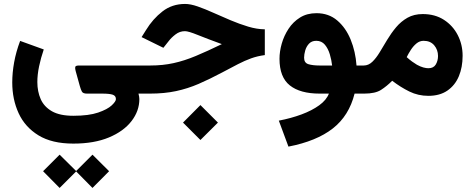

<svg xmlns="http://www.w3.org/2000/svg" viewBox="-20 -470 2382 964"><path d="M348.1 251Q240.7 251 173.1 209.5Q105.5 168 73.5 98.4Q41.5 28.8 41.5 -56.2Q41.5 -104.5 51 -157.2Q60.5 -210 81.1 -264.6L199.7 -221.7Q185.1 -179.2 176.3 -137.2Q167.5 -95.2 167.5 -58.1Q167.5 -10.7 184.3 27.6Q201.2 65.9 240.7 88.6Q280.3 111.3 348.1 111.3Q425.8 111.3 472.7 95.2Q519.5 79.1 540.8 59.1Q562 39.1 562 27.8Q562 10.7 545.7 5.4Q529.3 0 493.7 0H416.5Q396.5 0 391.1 -10.3Q385.7 -20.5 380.9 -37.6L359.9 -113.3Q356.4 -125.5 357.7 -133.3Q358.9 -141.1 376.5 -141.1H671.4V0H675.3Q679.7 17.1 679.7 27.3Q679.7 86.9 640.4 137.9Q601.1 189 527.1 220Q453.1 251 348.1 251ZM279.3 306.6 362.3 388.7 444.3 306.6 527.8 389.6 444.3 473.6 362.3 390.6 279.3 473.6 196.3 389.6Z M986.3 57.6 1074.2 145.5 986.3 232.9 898.9 145.5ZM651.4 -141.1H734.4Q797.4 -141.1 851.6 -153.1Q905.8 -165 963.1 -189Q1020.5 -212.9 1093.8 -248.5Q1018.6 -275.9 972.2 -294.7Q925.8 -313.5 908.7 -313.5Q882.3 -313.5 861.1 -297.1Q839.8 -280.8 826.2 -262.7L800.3 -230L690.9 -283.7L712.9 -318.8Q747.6 -375.5 795.9 -412.8Q844.2 -450.2 909.2 -450.2Q936.5 -450.2 972.9 -437.5Q1009.3 -424.8 1051 -406Q1092.8 -387.2 1137.5 -368.4Q1182.1 -349.6 1225.8 -336.4Q1269.5 -323.2 1309.6 -322.8V-193.4Q1272.5 -188.5 1240.7 -177Q1209 -165.5 1174.8 -147.9Q1140.6 -130.4 1095.2 -106Q1032.7 -72.8 977.3 -48.8Q921.9 -24.9 863.5 -12.5Q805.2 0 732.9 0H651.4Z M1568.8 -403.8Q1630.4 -403.8 1673.3 -367.2Q1716.3 -330.6 1740.7 -270.8Q1765.1 -210.9 1770 -141.1H1806.6V0H1760.3Q1732.4 111.3 1650.9 175Q1569.3 238.8 1428.2 266.1L1379.9 135.7Q1441.4 124 1493.9 104.5Q1546.4 85 1582.8 58.6Q1619.1 32.2 1631.3 0H1585.4Q1486.8 0 1435.1 -41.3Q1383.3 -82.5 1383.3 -174.8Q1383.3 -210.9 1394.5 -250.7Q1405.8 -290.5 1428.7 -325.4Q1451.7 -360.4 1486.6 -382.1Q1521.5 -403.8 1568.8 -403.8ZM1585 -141.1H1647.5Q1644.5 -168.5 1636 -197.3Q1627.4 -226.1 1611.1 -245.6Q1594.7 -265.1 1567.9 -265.1Q1544.9 -265.1 1531.5 -250.7Q1518.1 -236.3 1512.5 -216.6Q1506.8 -196.8 1506.8 -180.2Q1506.8 -154.3 1528.6 -147.7Q1550.3 -141.1 1585 -141.1Z M2130.4 11.2Q2079.6 11.2 2035.4 -10.5Q1991.2 -32.2 1949.2 -64.5Q1922.4 -37.6 1893.3 -18.8Q1864.3 0 1808.6 0H1787.1V-141.1H1806.2Q1830.1 -141.1 1849.4 -159.7Q1868.7 -178.2 1886.5 -207.8Q1904.3 -237.3 1924.1 -270.3Q1943.8 -303.2 1968.5 -332.8Q1993.2 -362.3 2025.9 -380.9Q2058.6 -399.4 2102.5 -399.4Q2164.1 -399.4 2209 -370.4Q2253.9 -341.3 2278.3 -293.7Q2302.7 -246.1 2302.7 -189.9Q2302.7 -132.3 2283.7 -86.9Q2264.6 -41.5 2226.3 -15.1Q2188 11.2 2130.4 11.2ZM2106.9 -265.1Q2086.9 -265.1 2070.8 -251.7Q2054.7 -238.3 2042.5 -219.2Q2030.3 -200.2 2022 -183.1Q2036.1 -170.4 2048.8 -161.1Q2061.5 -151.9 2073.2 -145Q2090.8 -135.3 2105.5 -131.3Q2120.1 -127.4 2130.9 -127.4Q2156.7 -127.4 2168 -146.2Q2179.2 -165 2179.2 -189Q2179.2 -219.7 2160.2 -242.4Q2141.1 -265.1 2106.9 -265.1Z"/></svg>

Font: Vazirmatn UI NL ExtraBold
Style: Regular
Weight: 800
Designer: Saber Rastikerdar
Foundry: Saber Rastikerdar
Version: Version 33.003